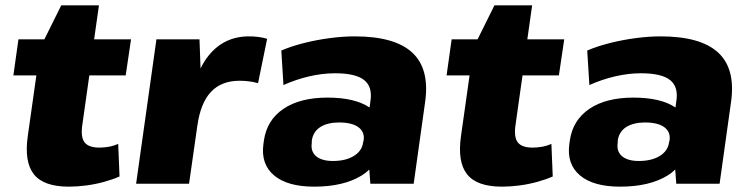

<svg xmlns="http://www.w3.org/2000/svg" viewBox="-20 -687 2804 718"><path d="M237 11Q143 11 106.5 -35.5Q70 -82 84 -179L116 -405H30L49 -540H146L209 -667H350L332 -540H470L450 -405H314L288 -221Q281 -175 296 -155Q311 -135 352 -135Q368 -135 386 -138Q404 -141 422 -149L427 -27Q402 -16 369.5 -7Q337 2 303 6.5Q269 11 237 11Z M565 -540H726L730 -431Q743 -458 760 -479Q818 -551 911 -551Q928 -551 945 -549Q962 -547 979 -542L945 -376Q913 -385 876 -385Q808 -385 769 -343.5Q730 -302 718 -217L687 0H489Z M1155 11Q1055 11 1005 -31Q955 -73 965 -148L967 -162Q978 -238 1040 -280Q1102 -322 1205 -322Q1307 -322 1362 -285L1365 -307Q1374 -362 1342 -387.5Q1310 -413 1233 -413Q1186 -413 1136.5 -401.5Q1087 -390 1040 -369L1032 -498Q1069 -514 1116.5 -526Q1164 -538 1213.5 -544.5Q1263 -551 1306 -551Q1456 -551 1521.5 -490.5Q1587 -430 1570 -307L1527 0H1365L1361 -53Q1349 -41 1333 -31Q1265 11 1155 11ZM1225 -85Q1273 -85 1303.5 -104Q1334 -123 1338 -155L1340 -163Q1344 -194 1320 -211.5Q1296 -229 1248 -229Q1205 -229 1178 -212Q1151 -195 1146 -161V-153Q1141 -121 1162 -103Q1183 -85 1225 -85Z M1857 11Q1763 11 1726.5 -35.5Q1690 -82 1704 -179L1736 -405H1650L1669 -540H1766L1829 -667H1970L1952 -540H2090L2070 -405H1934L1908 -221Q1901 -175 1916 -155Q1931 -135 1972 -135Q1988 -135 2006 -138Q2024 -141 2042 -149L2047 -27Q2022 -16 1989.5 -7Q1957 2 1923 6.5Q1889 11 1857 11Z M2299 11Q2199 11 2149 -31Q2099 -73 2109 -148L2111 -162Q2122 -238 2184 -280Q2246 -322 2349 -322Q2451 -322 2506 -285L2509 -307Q2518 -362 2486 -387.5Q2454 -413 2377 -413Q2330 -413 2280.5 -401.5Q2231 -390 2184 -369L2176 -498Q2213 -514 2260.5 -526Q2308 -538 2357.5 -544.5Q2407 -551 2450 -551Q2600 -551 2665.5 -490.5Q2731 -430 2714 -307L2671 0H2509L2505 -53Q2493 -41 2477 -31Q2409 11 2299 11ZM2369 -85Q2417 -85 2447.5 -104Q2478 -123 2482 -155L2484 -163Q2488 -194 2464 -211.5Q2440 -229 2392 -229Q2349 -229 2322 -212Q2295 -195 2290 -161V-153Q2285 -121 2306 -103Q2327 -85 2369 -85Z"/></svg>

Font: Pathway Extreme 8pt Thin 12pt ExtraBold
Style: Italic
Weight: 800
Italic angle: -8°
Version: Version 1.001;gftools[0.9.26]